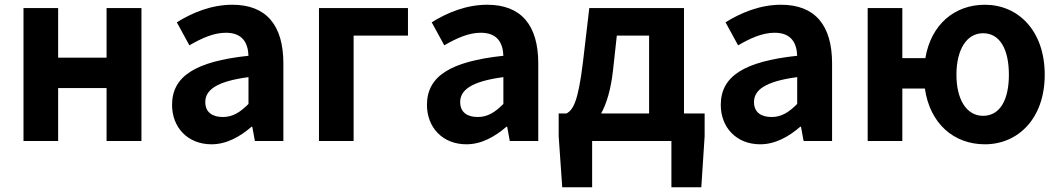

<svg xmlns="http://www.w3.org/2000/svg" viewBox="-20 -594 4465 809"><path d="M79 -560V0H225V-223H429V0H576V-560H429V-351H225V-560Z M871 14C935 14 991 -18 1040 -60H1043L1054 0H1174V-327C1174 -489 1101 -574 959 -574C871 -574 791 -541 725 -500L778 -403C830 -433 880 -456 932 -456C1001 -456 1025 -414 1027 -359C802 -335 705 -272 705 -152C705 -57 771 14 871 14ZM919 -101C876 -101 845 -120 845 -164C845 -214 891 -251 1027 -269V-156C992 -121 961 -101 919 -101Z M1324 0H1470V-444H1699V-560H1324Z M1945 14C2009 14 2065 -18 2114 -60H2117L2128 0H2248V-327C2248 -489 2175 -574 2033 -574C1945 -574 1865 -541 1799 -500L1852 -403C1904 -433 1954 -456 2006 -456C2075 -456 2099 -414 2101 -359C1876 -335 1779 -272 1779 -152C1779 -57 1845 14 1945 14ZM1993 -101C1950 -101 1919 -120 1919 -164C1919 -214 1965 -251 2101 -269V-156C2066 -121 2035 -101 1993 -101Z M2334 -20 2349 195H2475V0H2809V195H2935L2949 -20V-116H2862V-560H2463L2436 -330C2416 -166 2395 -131 2367 -116H2334ZM2563 -298 2579 -444H2715V-116H2513C2536 -158 2554 -217 2563 -298Z M3183 14C3247 14 3303 -18 3352 -60H3355L3366 0H3486V-327C3486 -489 3413 -574 3271 -574C3183 -574 3103 -541 3037 -500L3090 -403C3142 -433 3192 -456 3244 -456C3313 -456 3337 -414 3339 -359C3114 -335 3017 -272 3017 -152C3017 -57 3083 14 3183 14ZM3231 -101C3188 -101 3157 -120 3157 -164C3157 -214 3203 -251 3339 -269V-156C3304 -121 3273 -101 3231 -101Z M3782 0V-221H3877C3898 -74 3998 14 4130 14C4269 14 4382 -94 4382 -279C4382 -466 4269 -574 4130 -574C4002 -574 3903 -491 3879 -349H3782V-560H3636V0ZM4010 -279C4010 -385 4053 -454 4122 -454C4194 -454 4231 -385 4231 -279C4231 -174 4194 -106 4122 -106C4053 -106 4010 -174 4010 -279Z"/></svg>

Font: Noto Sans KR Bold
Style: Regular
Weight: 700
Designer: Ryoko NISHIZUKA  (kana & ideographs); Paul D. Hunt (Latin, Greek & Cyrillic); Wenlong ZHANG  (bopomofo); Sandoll Communi
Foundry: Adobe Systems Incorporated
Version: Version 1.004;PS 1.004;hotconv 1.0.82;makeotf.lib2.5.63406